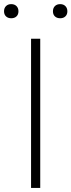

<svg xmlns="http://www.w3.org/2000/svg" viewBox="-55 -932 354 952"><path d="M99 0V-740H144.5V0ZM243.5 -841.5Q227 -841.5 217.2 -850.8Q207.5 -860 207.5 -876Q207.5 -892 217.2 -901.8Q227 -911.5 243.5 -911.5Q259.5 -911.5 269.2 -901.8Q279 -892 279 -876Q279 -860 269.2 -850.8Q259.5 -841.5 243.5 -841.5ZM0.5 -841.5Q-15.5 -841.5 -25.2 -850.8Q-35 -860 -35 -876Q-35 -892 -25.2 -901.8Q-15.5 -911.5 0.5 -911.5Q17 -911.5 26.8 -901.8Q36.5 -892 36.5 -876Q36.5 -860 26.8 -850.8Q17 -841.5 0.5 -841.5Z"/></svg>

Font: Encode Sans SmExp XLt
Style: Regular
Weight: 200
Width: 6
Designer: Multiple Designers
Foundry: Impallari Type
Version: Version 3.002; ttfautohint (v1.8.3) -l 8 -r 50 -G 200 -x 14 